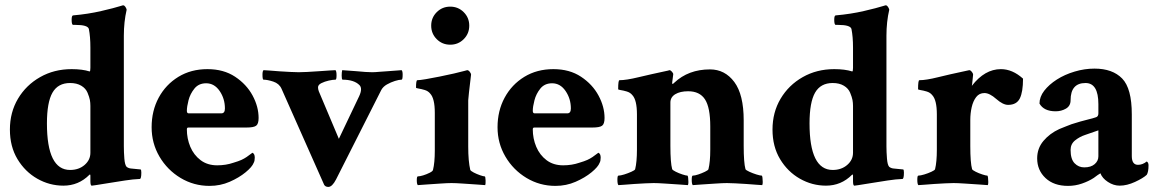

<svg xmlns="http://www.w3.org/2000/svg" viewBox="-20 -699 4405 729"><path d="M220.7 5.9Q168 5.9 121.6 -20.5Q75.2 -46.9 46.4 -94.7Q17.6 -142.6 17.6 -207Q17.6 -272.5 48.3 -324.2Q79.1 -376 132.3 -406.2Q185.5 -436.5 252 -436.5Q293 -436.5 320.3 -427.7Q323.2 -427.7 323.2 -441.4V-518.6Q323.2 -559.6 317.4 -588.9Q313.5 -604.5 266.6 -604.5H257.8Q252 -604.5 252 -624Q252 -640.6 257.8 -640.6Q314.5 -645.5 364.7 -657.2Q415 -668.9 436.5 -675.8L446.3 -678.7H448.2Q452.1 -678.7 456.1 -672.9Q460 -667 460.9 -662.1Q450.2 -616.2 450.2 -563.5V-143.6Q450.2 -122.1 452.1 -97.2Q454.1 -72.3 460.9 -65.4Q468.8 -59.6 478.5 -59.1Q488.3 -58.6 503.9 -56.6L513.7 -55.7Q516.6 -54.7 516.6 -43.9Q516.6 -19.5 510.7 -19.5Q486.3 -18.6 454.6 -13.7Q422.9 -8.8 392.6 -3.9Q362.3 1 343.8 3.9L329.1 5.9Q323.2 6.8 323.2 -10.7V-31.2Q323.2 -39.1 319.3 -35.2Q278.3 5.9 220.7 5.9ZM246.1 -53.7Q279.3 -53.7 301.3 -72.8Q323.2 -91.8 323.2 -119.1V-296.9Q323.2 -308.6 321.3 -319.3Q319.3 -330.1 312.5 -346.7Q305.7 -363.3 288.6 -373.5Q271.5 -383.8 246.1 -383.8Q200.2 -383.8 179.2 -347.2Q158.2 -310.5 158.2 -230.5Q158.2 -53.7 246.1 -53.7Z M775.4 6.8Q715.8 6.8 665.5 -23.4Q615.2 -53.7 585.4 -104.5Q555.7 -155.3 555.7 -215.8Q555.7 -278.3 582.5 -328.1Q609.4 -377.9 657.2 -407.2Q705.1 -436.5 767.6 -436.5Q829.1 -436.5 872.6 -407.7Q916 -378.9 939 -336.4Q961.9 -293.9 961.9 -251Q961.9 -228.5 952.6 -221.7Q943.4 -214.8 916 -214.8H695.3Q689.5 -214.8 689.5 -208Q689.5 -172.9 702.6 -141.6Q715.8 -110.4 741.7 -90.8Q767.6 -71.3 804.7 -71.3Q837.9 -71.3 866.2 -81.1Q885.7 -86.9 896.5 -91.8Q907.2 -96.7 916.5 -103Q925.8 -109.4 938.5 -119.1Q947.3 -115.2 947.3 -100.6Q947.3 -87.9 943.4 -81.1Q937.5 -65.4 912.6 -44.9Q887.7 -24.4 852.1 -8.8Q816.4 6.8 775.4 6.8ZM696.3 -268.6H820.3Q834 -268.6 834 -287.1Q834 -324.2 814 -353.5Q793.9 -382.8 762.7 -382.8Q734.4 -382.8 718.3 -362.8Q702.1 -342.8 695.8 -318.4Q689.5 -293.9 689.5 -278.3Q689.5 -268.6 696.3 -268.6Z M1226.6 10.7Q1215.8 10.7 1210.9 2.9L1048.8 -362.3Q1040 -381.8 1017.6 -389.2Q995.1 -396.5 980.5 -396.5Q976.6 -396.5 976.6 -416Q976.6 -428.7 980.5 -432.6Q986.3 -432.6 1002.9 -431.2Q1019.5 -429.7 1041.5 -428.2Q1063.5 -426.8 1083 -425.8Q1102.5 -424.8 1114.3 -424.8Q1127 -424.8 1146 -425.8Q1165 -426.8 1192.4 -428.7Q1218.8 -430.7 1234.4 -431.6Q1250 -432.6 1253.9 -432.6Q1257.8 -428.7 1257.8 -413.1Q1257.8 -396.5 1253.9 -396.5Q1244.1 -396.5 1228.5 -393.1Q1212.9 -389.6 1200.2 -383.3Q1187.5 -377 1187.5 -367.2Q1187.5 -360.4 1190.4 -352.5L1266.6 -171.9L1343.8 -334Q1357.4 -363.3 1344.7 -376Q1324.2 -396.5 1280.3 -396.5Q1277.3 -398.4 1277.3 -412.1Q1277.3 -424.8 1279.3 -432.6L1333 -428.7Q1352.5 -426.8 1367.2 -425.8Q1381.8 -424.8 1392.6 -424.8Q1404.3 -424.8 1419.4 -426.3Q1434.6 -427.7 1453.1 -428.7L1504.9 -432.6Q1508.8 -428.7 1508.8 -416Q1508.8 -396.5 1504.9 -396.5Q1495.1 -396.5 1479.5 -391.6Q1463.9 -386.7 1449.2 -378.4Q1434.6 -370.1 1427.7 -357.4L1255.9 -17.6Q1241.2 10.7 1226.6 10.7Z M1566.4 3.9Q1562.5 0 1562.5 -14.6Q1562.5 -29.3 1566.4 -29.3Q1574.2 -29.3 1586.9 -33.2Q1599.6 -37.1 1611.3 -43Q1623 -48.8 1624 -53.7Q1630.9 -81.1 1630.9 -127.9V-270.5Q1630.9 -325.2 1613.3 -343.8Q1605.5 -353.5 1592.3 -357.4Q1579.1 -361.3 1569.3 -362.8Q1559.6 -364.3 1559.6 -366.2Q1559.6 -394.5 1564.5 -394.5Q1573.2 -394.5 1596.7 -398.4Q1620.1 -402.3 1648.9 -408.2Q1677.7 -414.1 1703.6 -419.9Q1729.5 -425.8 1743.2 -429.7L1753.9 -432.6Q1758.8 -432.6 1763.7 -426.3Q1768.6 -419.9 1768.6 -416Q1763.7 -373 1760.7 -348.6Q1757.8 -324.2 1757.8 -318.4V-142.6Q1757.8 -86.9 1765.6 -53.7Q1767.6 -49.8 1778.8 -43.9Q1790 -38.1 1802.7 -33.7Q1815.4 -29.3 1820.3 -29.3Q1823.2 -29.3 1823.7 -14.6Q1824.2 0 1822.3 3.9Q1814.5 2.9 1789.6 1.5Q1764.6 0 1737.3 -2Q1710 -3.9 1694.3 -3.9Q1678.7 -3.9 1651.4 -2Q1624 0 1599.6 1.5Q1575.2 2.9 1566.4 3.9ZM1689.5 -529.3Q1659.2 -529.3 1638.2 -550.3Q1617.2 -571.3 1617.2 -601.6Q1617.2 -631.8 1638.2 -652.8Q1659.2 -673.8 1689.5 -673.8Q1719.7 -673.8 1740.7 -652.8Q1761.7 -631.8 1761.7 -601.6Q1761.7 -571.3 1740.7 -550.3Q1719.7 -529.3 1689.5 -529.3Z M2088.9 6.8Q2029.3 6.8 1979 -23.4Q1928.7 -53.7 1898.9 -104.5Q1869.1 -155.3 1869.1 -215.8Q1869.1 -278.3 1896 -328.1Q1922.9 -377.9 1970.7 -407.2Q2018.6 -436.5 2081.1 -436.5Q2142.6 -436.5 2186 -407.7Q2229.5 -378.9 2252.4 -336.4Q2275.4 -293.9 2275.4 -251Q2275.4 -228.5 2266.1 -221.7Q2256.8 -214.8 2229.5 -214.8H2008.8Q2002.9 -214.8 2002.9 -208Q2002.9 -172.9 2016.1 -141.6Q2029.3 -110.4 2055.2 -90.8Q2081.1 -71.3 2118.2 -71.3Q2151.4 -71.3 2179.7 -81.1Q2199.2 -86.9 2210 -91.8Q2220.7 -96.7 2230 -103Q2239.3 -109.4 2252 -119.1Q2260.7 -115.2 2260.7 -100.6Q2260.7 -87.9 2256.8 -81.1Q2251 -65.4 2226.1 -44.9Q2201.2 -24.4 2165.5 -8.8Q2129.9 6.8 2088.9 6.8ZM2009.8 -268.6H2133.8Q2147.5 -268.6 2147.5 -287.1Q2147.5 -324.2 2127.4 -353.5Q2107.4 -382.8 2076.2 -382.8Q2047.9 -382.8 2031.7 -362.8Q2015.6 -342.8 2009.3 -318.4Q2002.9 -293.9 2002.9 -278.3Q2002.9 -268.6 2009.8 -268.6Z M2328.1 3.9Q2324.2 0 2324.2 -16.6Q2324.2 -32.2 2328.1 -32.2Q2335.9 -32.2 2350.1 -36.6Q2364.3 -41 2377.4 -46.9Q2390.6 -52.7 2391.6 -56.6Q2398.4 -84 2398.4 -130.9V-264.6Q2398.4 -319.3 2380.9 -337.9Q2373 -347.7 2359.9 -351.6Q2346.7 -355.5 2336.9 -356.9Q2327.1 -358.4 2327.1 -360.4Q2327.1 -394.5 2332 -394.5Q2357.4 -394.5 2404.3 -405.8Q2451.2 -417 2510.7 -429.7L2515.6 -430.7Q2516.6 -431.6 2519.5 -431.6L2521.5 -432.6Q2526.4 -432.6 2531.7 -426.3Q2537.1 -419.9 2536.1 -416L2532.2 -385.7Q2532.2 -380.9 2533.2 -379.9Q2535.2 -379.9 2540 -384.8Q2593.8 -435.5 2675.8 -435.5Q2732.4 -435.5 2768.1 -387.7Q2803.7 -339.8 2803.7 -242.2V-145.5Q2803.7 -81.1 2810.5 -56.6Q2812.5 -52.7 2825.2 -46.9Q2837.9 -41 2852.1 -36.6Q2866.2 -32.2 2872.1 -32.2Q2874 -32.2 2875 -24.4Q2876 -16.6 2876 -7.8Q2876 1 2874 3.9Q2868.2 3.9 2851.6 2.4Q2835 1 2813 -0.5Q2791 -2 2771.5 -2.9Q2752 -3.9 2740.2 -3.9Q2724.6 -3.9 2696.8 -2Q2668.9 0 2643.6 1.5Q2618.2 2.9 2610.4 3.9Q2606.4 0 2606.4 -16.6Q2606.4 -32.2 2610.4 -32.2Q2618.2 -32.2 2631.3 -36.6Q2644.5 -41 2656.7 -46.9Q2668.9 -52.7 2669.9 -56.6Q2676.8 -84 2676.8 -130.9V-218.8Q2676.8 -291 2656.7 -321.8Q2636.7 -352.5 2592.8 -352.5Q2562.5 -352.5 2543.9 -341.3Q2525.4 -330.1 2525.4 -309.6V-145.5Q2525.4 -81.1 2532.2 -56.6Q2534.2 -52.7 2545.9 -46.9Q2557.6 -41 2571.3 -36.6Q2585 -32.2 2589.8 -32.2Q2591.8 -32.2 2592.8 -24.4Q2593.8 -16.6 2593.8 -7.8Q2593.8 1 2591.8 3.9Q2584 2.9 2558.6 1.5Q2533.2 0 2505.4 -2Q2477.5 -3.9 2461.9 -3.9Q2450.2 -3.9 2430.2 -2.9Q2410.2 -2 2388.7 -0.5Q2367.2 1 2350.6 2.4Q2334 3.9 2328.1 3.9Z M3116.2 5.9Q3063.5 5.9 3017.1 -20.5Q2970.7 -46.9 2941.9 -94.7Q2913.1 -142.6 2913.1 -207Q2913.1 -272.5 2943.8 -324.2Q2974.6 -376 3027.8 -406.2Q3081.1 -436.5 3147.5 -436.5Q3188.5 -436.5 3215.8 -427.7Q3218.8 -427.7 3218.8 -441.4V-518.6Q3218.8 -559.6 3212.9 -588.9Q3209 -604.5 3162.1 -604.5H3153.3Q3147.5 -604.5 3147.5 -624Q3147.5 -640.6 3153.3 -640.6Q3210 -645.5 3260.3 -657.2Q3310.5 -668.9 3332 -675.8L3341.8 -678.7H3343.8Q3347.7 -678.7 3351.6 -672.9Q3355.5 -667 3356.4 -662.1Q3345.7 -616.2 3345.7 -563.5V-143.6Q3345.7 -122.1 3347.7 -97.2Q3349.6 -72.3 3356.4 -65.4Q3364.3 -59.6 3374 -59.1Q3383.8 -58.6 3399.4 -56.6L3409.2 -55.7Q3412.1 -54.7 3412.1 -43.9Q3412.1 -19.5 3406.2 -19.5Q3381.8 -18.6 3350.1 -13.7Q3318.4 -8.8 3288.1 -3.9Q3257.8 1 3239.3 3.9L3224.6 5.9Q3218.8 6.8 3218.8 -10.7V-31.2Q3218.8 -39.1 3214.8 -35.2Q3173.8 5.9 3116.2 5.9ZM3141.6 -53.7Q3174.8 -53.7 3196.8 -72.8Q3218.8 -91.8 3218.8 -119.1V-296.9Q3218.8 -308.6 3216.8 -319.3Q3214.8 -330.1 3208 -346.7Q3201.2 -363.3 3184.1 -373.5Q3167 -383.8 3141.6 -383.8Q3095.7 -383.8 3074.7 -347.2Q3053.7 -310.5 3053.7 -230.5Q3053.7 -53.7 3141.6 -53.7Z M3466.8 3.9Q3462.9 0 3462.9 -16.6Q3462.9 -32.2 3466.8 -32.2Q3474.6 -32.2 3489.3 -36.6Q3503.9 -41 3516.6 -46.9Q3529.3 -52.7 3530.3 -56.6Q3537.1 -84 3537.1 -130.9V-264.6Q3537.1 -319.3 3519.5 -337.9Q3511.7 -347.7 3498.5 -351.6Q3485.4 -355.5 3475.6 -356.9Q3465.8 -358.4 3465.8 -360.4Q3465.8 -394.5 3470.7 -394.5Q3496.1 -394.5 3541.5 -405.8Q3586.9 -417 3637.7 -427.7L3660.2 -432.6Q3665 -432.6 3669.9 -426.3Q3674.8 -419.9 3674.8 -416Q3673.8 -410.2 3672.4 -392.6Q3670.9 -375 3669.9 -373Q3718.8 -436.5 3780.3 -436.5Q3824.2 -436.5 3864.3 -400.4Q3864.3 -349.6 3852.1 -325.2Q3839.8 -300.8 3807.6 -300.8Q3788.1 -300.8 3762.7 -323.2Q3737.3 -345.7 3717.8 -345.7Q3698.2 -345.7 3686.5 -330.6Q3674.8 -315.4 3669.4 -292Q3664.1 -268.6 3664.1 -243.2V-144.5Q3664.1 -81.1 3670.9 -56.6Q3672.9 -52.7 3684.6 -46.9Q3696.3 -41 3710 -36.6Q3723.6 -32.2 3728.5 -32.2Q3730.5 -32.2 3731.4 -24.4Q3732.4 -16.6 3732.4 -7.8Q3732.4 1 3730.5 3.9Q3722.7 2.9 3697.3 1.5Q3671.9 0 3644 -2Q3616.2 -3.9 3600.6 -3.9Q3588.9 -3.9 3568.8 -2.9Q3548.8 -2 3527.3 -0.5Q3505.9 1 3489.3 2.4Q3472.7 3.9 3466.8 3.9Z M4035.2 6.8Q3981.4 6.8 3949.7 -22.9Q3918 -52.7 3918 -97.7Q3918 -135.7 3941.9 -164.1Q3965.8 -192.4 4002 -209Q4015.6 -214.8 4027.3 -219.2Q4039.1 -223.6 4048.8 -227.5Q4085.9 -239.3 4108.4 -244.6Q4130.9 -250 4141.6 -253.9Q4150.4 -256.8 4150.4 -268.6V-303.7Q4150.4 -383.8 4101.6 -383.8Q4044.9 -383.8 4044.9 -318.4Q4044.9 -296.9 4027.3 -286.6Q4009.8 -276.4 3988.3 -276.4Q3943.4 -276.4 3926.8 -305.7Q3926.8 -331.1 3944.8 -354.5Q3962.9 -377.9 3992.7 -397Q4022.5 -416 4060.1 -427.2Q4097.7 -438.5 4135.7 -438.5Q4204.1 -438.5 4240.7 -400.9Q4277.3 -363.3 4277.3 -264.6V-106.4Q4277.3 -73.2 4300.8 -73.2Q4318.4 -73.2 4334 -85.9Q4340.8 -82 4340.8 -71.3Q4340.8 -45.9 4334 -35.2Q4320.3 -22.5 4289.6 -8.3Q4258.8 5.9 4231.4 5.9Q4208 5.9 4186.5 -8.3Q4165 -22.5 4158.2 -41Q4157.2 -41 4147.5 -34.2Q4137.7 -27.3 4132.8 -23.4Q4113.3 -10.7 4087.9 -2Q4062.5 6.8 4035.2 6.8ZM4096.7 -63.5Q4122.1 -63.5 4136.2 -75.7Q4150.4 -87.9 4150.4 -105.5V-204.1L4099.6 -186.5Q4079.1 -179.7 4062 -166Q4044.9 -152.3 4044.9 -129.9Q4044.9 -94.7 4060.1 -79.1Q4075.2 -63.5 4096.7 -63.5Z"/></svg>

Font: Crimson Text Bold
Style: Bold
Weight: 700
Designer: Sebastian Kosch
Foundry: Sebastian Kosch
Version: Version 1.10 July 1, 2025